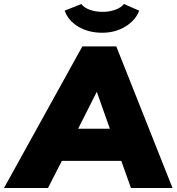

<svg xmlns="http://www.w3.org/2000/svg" viewBox="-73 -936 879 956"><path d="M531 -135H235L166 0H-53L337 -705H506L786 0H579ZM474 -295 409 -479 316 -295ZM249 -883 332 -916Q345 -898 373.5 -887.5Q402 -877 439 -877Q472 -877 501 -887.5Q530 -898 544 -916L620 -883Q603 -836 552.5 -804.5Q502 -773 436 -773Q367 -773 316.5 -803.5Q266 -834 249 -883Z"/></svg>

Font: Nunito Sans Heavy Heavy
Style: Italic
Weight: 400
Italic angle: -4.541°
Designer: Vernon Adams
Foundry: Vernon Adams
Version: Version 2.002